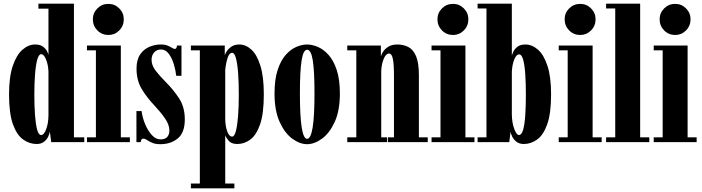

<svg xmlns="http://www.w3.org/2000/svg" viewBox="-20 -770 3804 1040"><path d="M178.5 10Q140 10 105.8 -14Q71.5 -38 50.2 -96.5Q29 -155 29 -259Q29 -354.5 49.5 -414Q70 -473.5 102.2 -501.2Q134.5 -529 170 -529Q198 -529 213.2 -517.2Q228.5 -505.5 235 -492Q241.5 -478.5 242.5 -473V-723H188V-750H380.5V-26H436.5V0H257.5L250 -57Q248.5 -45 240.8 -29.2Q233 -13.5 217.8 -1.8Q202.5 10 178.5 10ZM202.5 -38.5Q218.5 -38.5 230.2 -70.2Q242 -102 242.5 -144.5V-383.5Q240.5 -421.5 229 -449Q217.5 -476.5 203 -476.5Q190 -476.5 181.8 -446.8Q173.5 -417 169.8 -367Q166 -317 166 -257.5Q166 -197.5 169.5 -147.8Q173 -98 181 -68.2Q189 -38.5 202.5 -38.5Z M567.5 -580.5Q532 -580.5 507.5 -605.2Q483 -630 483 -665.5Q483 -700 507.5 -724.5Q532 -749 567.5 -749Q601.5 -749 626 -724.5Q650.5 -700 650.5 -665.5Q650.5 -630 626 -605.2Q601.5 -580.5 567.5 -580.5ZM451 0V-26H499.5V-497.5H451V-523.5H634.5V-26H683.5V0Z M848.5 11Q821.5 11 804.5 3.5Q787.5 -4 776.5 -11.5Q765.5 -19 756 -19Q743.5 -19 742.5 0H719V-168.5H747Q751 -134.5 765.5 -99Q780 -63.5 801.8 -39.2Q823.5 -15 849 -15Q874.5 -15 886 -28.2Q897.5 -41.5 897.5 -63.5Q897.5 -94.5 873.5 -129Q849.5 -163.5 816.5 -198.5Q773 -244.5 746.2 -290.5Q719.5 -336.5 719.5 -398.5Q719.5 -446 739 -474.8Q758.5 -503.5 788.8 -516.2Q819 -529 850.5 -529Q873.5 -529 888 -523Q902.5 -517 911.5 -511Q920.5 -505 927 -505Q937.5 -505 938.5 -523.5H963V-359.5H934.5Q931.5 -389 921.5 -422.2Q911.5 -455.5 894.2 -478.8Q877 -502 851.5 -502Q830 -502 815.5 -486.5Q801 -471 801 -446Q801 -415.5 823.5 -386.5Q846 -357.5 880 -323.5Q919.5 -284 950.2 -237Q981 -190 981 -123Q981 -51.5 943 -20.2Q905 11 848.5 11Z M1014 250V224H1062.5V-497.5H1014V-523.5H1197.5V-470.5Q1199.5 -478.5 1208.2 -492.2Q1217 -506 1233.8 -517.5Q1250.5 -529 1276 -529Q1311.5 -529 1341.8 -501.2Q1372 -473.5 1390.5 -414Q1409 -354.5 1409 -259Q1409 -155 1388.8 -96.5Q1368.5 -38 1335.8 -14Q1303 10 1265.5 10Q1233 10 1218 -8.2Q1203 -26.5 1200 -38V224H1249.5V250ZM1237.5 -30Q1249.5 -30 1257.5 -59.5Q1265.5 -89 1269.5 -140.2Q1273.5 -191.5 1273.5 -257.5Q1273.5 -323 1269.8 -374.2Q1266 -425.5 1258 -454.8Q1250 -484 1237.5 -484Q1222 -484 1213 -456.8Q1204 -429.5 1200 -391.5V-127Q1200.5 -85.5 1211 -57.8Q1221.5 -30 1237.5 -30Z M1643.5 11Q1604 11 1563.2 -18.8Q1522.5 -48.5 1494.8 -109.5Q1467 -170.5 1467 -263.5Q1467 -339.5 1483.8 -390.8Q1500.5 -442 1527.2 -472.2Q1554 -502.5 1584.8 -515.8Q1615.5 -529 1643.5 -529Q1671 -529 1702 -515.8Q1733 -502.5 1760 -472.2Q1787 -442 1804 -390.8Q1821 -339.5 1821 -263.5Q1821 -170.5 1793 -109.5Q1765 -48.5 1724 -18.8Q1683 11 1643.5 11ZM1643.5 -18Q1683.5 -18 1683.5 -263.5Q1683.5 -386 1674.2 -443.2Q1665 -500.5 1643.5 -500.5Q1623 -500.5 1613.8 -443.2Q1604.5 -386 1604.5 -263.5Q1604.5 -18 1643.5 -18Z M1861 0V-26H1910V-497.5H1861V-523.5H2043V-465Q2046 -475.5 2055.5 -490.5Q2065 -505.5 2083.8 -517.2Q2102.5 -529 2132.5 -529Q2165.5 -529 2192 -515.2Q2218.5 -501.5 2233.8 -465.5Q2249 -429.5 2249 -362V-26H2297V0H2081.5V-26H2114V-359.5Q2114 -420.5 2108.2 -450.2Q2102.5 -480 2087 -480Q2070.5 -480 2058.8 -452Q2047 -424 2045 -387V-26H2077V0Z M2434 -580.5Q2398.5 -580.5 2374 -605.2Q2349.5 -630 2349.5 -665.5Q2349.5 -700 2374 -724.5Q2398.5 -749 2434 -749Q2468 -749 2492.5 -724.5Q2517 -700 2517 -665.5Q2517 -630 2492.5 -605.2Q2468 -580.5 2434 -580.5ZM2317.5 0V-26H2366V-497.5H2317.5V-523.5H2501V-26H2550V0Z M2817.5 10Q2792.5 10 2777 -2.5Q2761.5 -15 2754.2 -30.8Q2747 -46.5 2745.5 -56L2738.5 0H2567V-26H2615V-724H2567V-750H2752.5V-470Q2754 -475.5 2760.5 -489.8Q2767 -504 2782.5 -516.5Q2798 -529 2826 -529Q2862 -529 2893.8 -501.2Q2925.5 -473.5 2945.2 -414Q2965 -354.5 2965 -259Q2965 -155 2944 -96.5Q2923 -38 2889.2 -14Q2855.5 10 2817.5 10ZM2791 -38.5Q2805.5 -38.5 2813.8 -67.8Q2822 -97 2825.2 -146.8Q2828.5 -196.5 2828.5 -257.5Q2828.5 -317.5 2825.2 -367Q2822 -416.5 2814 -446Q2806 -475.5 2791.5 -475.5Q2777 -475.5 2766 -448.8Q2755 -422 2752.5 -383.5V-148.5Q2753.5 -103.5 2765.8 -71Q2778 -38.5 2791 -38.5Z M3123 -580.5Q3087.5 -580.5 3063 -605.2Q3038.5 -630 3038.5 -665.5Q3038.5 -700 3063 -724.5Q3087.5 -749 3123 -749Q3157 -749 3181.5 -724.5Q3206 -700 3206 -665.5Q3206 -630 3181.5 -605.2Q3157 -580.5 3123 -580.5ZM3006.5 0V-26H3055V-497.5H3006.5V-523.5H3190V-26H3239V0Z M3263 0V-26H3312.5V-724H3263V-750H3447.5V-26H3497V0Z M3637.5 -580.5Q3602 -580.5 3577.5 -605.2Q3553 -630 3553 -665.5Q3553 -700 3577.5 -724.5Q3602 -749 3637.5 -749Q3671.5 -749 3696 -724.5Q3720.5 -700 3720.5 -665.5Q3720.5 -630 3696 -605.2Q3671.5 -580.5 3637.5 -580.5ZM3521 0V-26H3569.5V-497.5H3521V-523.5H3704.5V-26H3753.5V0Z"/></svg>

Font: Imbue 50pt ExtraBold
Style: Regular
Weight: 800
Designer: Tyler Finck
Foundry: Etcetera Type Company
Version: Version 1.102; ttfautohint (v1.8.3)